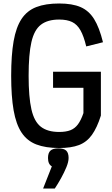

<svg xmlns="http://www.w3.org/2000/svg" viewBox="-20 -834 640 1100"><path d="M319 14Q241 14 188 -6.5Q135 -27 103.5 -74.5Q72 -122 58 -202Q44 -282 44 -400Q44 -518 58 -598Q72 -678 103.5 -725.5Q135 -773 188 -793.5Q241 -814 319 -814Q394 -814 441.5 -793.5Q489 -773 519 -725Q549 -677 570 -592L474 -568Q460 -627 441 -660.5Q422 -694 393 -708Q364 -722 319 -722Q253 -722 214.5 -692.5Q176 -663 160 -593Q144 -523 144 -400Q144 -278 160 -207.5Q176 -137 214.5 -107.5Q253 -78 319 -78Q358 -78 383.5 -88Q409 -98 426.5 -121.5Q444 -145 458 -186V-331H284V-423H558V-172Q536 -102 506.5 -61Q477 -20 432.5 -3Q388 14 319 14ZM227 246 277 119Q255 107 255 71Q255 42 269 29Q283 16 314 16Q346 16 359.5 29Q373 42 373 71Q373 93 360.5 123.5Q348 154 330 186.5Q312 219 294 246Z"/></svg>

Font: Victor Mono
Style: Bold
Weight: 700
Monospace: yes
Designer: Rune Bjørnerås
Version: Version 1.561;gftools[0.9.30]